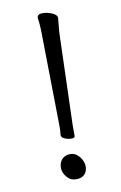

<svg xmlns="http://www.w3.org/2000/svg" viewBox="-83 -760 516 817"><g transform="rotate(-10 175.0 -351.5)"><path d="M204 -173Q204 -165 189.5 -165Q175 -165 160.5 -171Q146 -177 146 -187V-188Q148 -204 148 -227L142 -614Q142 -663 137 -693V-695Q137 -712 159 -712Q181 -712 201.5 -703Q222 -694 222 -681V-680Q221 -664 219 -647.5Q217 -631 216 -609L204 -223ZM211.5 -80.5Q228 -60 228 -38.5Q228 -17 215.5 -4Q203 9 179 9Q155 9 139 -10Q123 -29 123 -50.5Q123 -72 136 -86.5Q149 -101 172 -101Q195 -101 211.5 -80.5Z"/></g></svg>

Font: LXGW WenKai TC
Style: Regular
Weight: 400
Designer: LXGW / Fontworks Inc.
Foundry: LXGW / Fontworks Inc.
Version: Version 1.330